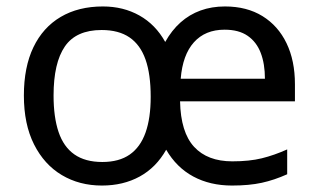

<svg xmlns="http://www.w3.org/2000/svg" viewBox="-20 -565 986 595"><path d="M677 -545Q745 -545 793.5 -515Q842 -485 868 -431Q894 -377 894 -304V-251H538Q540 -155 581.5 -110Q623 -65 700 -65Q753 -65 791.5 -74.5Q830 -84 870 -102V-25Q830 -7 791 1.5Q752 10 699 10Q631 10 579 -18Q527 -46 495 -101Q464 -46 413 -18Q362 10 296 10Q226 10 171.5 -22.5Q117 -55 85.5 -117.5Q54 -180 54 -269Q54 -357 83.5 -418.5Q113 -480 168 -512.5Q223 -545 299 -545Q362 -545 412 -517Q462 -489 492 -435Q512 -471 539.5 -495.5Q567 -520 601.5 -532.5Q636 -545 677 -545ZM295 -472Q216 -472 181 -421Q146 -370 146 -269Q146 -202 161.5 -156Q177 -110 210.5 -86.5Q244 -63 297 -63Q349 -63 382 -86Q415 -109 431 -154Q447 -199 447 -265Q447 -335 431 -380.5Q415 -426 381.5 -449Q348 -472 295 -472ZM676 -473Q616 -473 581 -434Q546 -395 540 -321H801Q801 -367 788 -401Q775 -435 747.5 -454Q720 -473 676 -473Z"/></svg>

Font: Noto Sans Sinhala
Style: Regular
Weight: 400
Designer: Jelle Bosma - Monotype Design Team
Foundry: Monotype Imaging Inc.
Version: Version 2.006